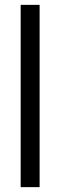

<svg xmlns="http://www.w3.org/2000/svg" viewBox="-20 -770 248 790"><path d="M65 0V-750H143V0Z"/></svg>

Font: Urbanist
Style: Regular
Weight: 400
Designer: Corey Hu
Foundry: Corey Hu
Version: Version 1.330; ttfautohint (v1.8.4.7-5d5b)